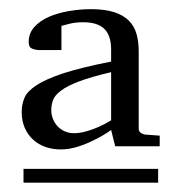

<svg xmlns="http://www.w3.org/2000/svg" viewBox="-20 -699 381 415"><path d="M30.8 -304.2V-334H321.8V-304.2ZM220.2 -543Q176.3 -532.7 150.6 -522.9Q125 -513.2 111.6 -502.9Q98.1 -492.7 94.5 -482.2Q90.8 -471.7 90.8 -460.9Q90.8 -451.7 94.2 -442.6Q97.7 -433.6 103.8 -426.8Q109.9 -419.9 119.1 -415.5Q128.4 -411.1 140.1 -411.1Q152.8 -411.1 167.2 -415.3Q181.6 -419.4 193.4 -424.8Q207 -430.7 220.2 -439ZM229 -382.8 220.2 -418Q203.1 -405.8 184.6 -397Q168.9 -388.7 149.4 -382.3Q129.9 -376 110.8 -376Q93.8 -376 78.4 -381.3Q63 -386.7 51.5 -397.2Q40 -407.7 33.4 -422.9Q26.9 -438 26.9 -457Q26.9 -473.6 33 -487.8Q39.1 -502 59.3 -515.1Q79.6 -528.3 117.7 -540.8Q155.8 -553.2 220.2 -565.9V-591.8Q220.2 -622.1 205.6 -636.5Q190.9 -650.9 160.2 -650.9Q143.1 -650.9 130.6 -647.7Q118.2 -644.5 112.8 -643.1V-590.8H65.9Q57.1 -590.8 49.6 -593.8Q42 -596.7 42 -607.9Q42 -627 54 -640.4Q65.9 -653.8 85.2 -662.4Q104.5 -670.9 128.7 -675Q152.8 -679.2 176.8 -679.2Q207 -679.2 227.1 -672.6Q247.1 -666 258.8 -654.1Q270.5 -642.1 275.1 -625.5Q279.8 -608.9 279.8 -588.9V-420.9Q279.8 -415.5 283.7 -412.4Q287.6 -409.2 293 -408.2L325.2 -405.8V-382.8Z"/></svg>

Font: BabelStone Ogham Pictish
Style: Regular
Weight: 400
Designer: Andrew West
Foundry: BabelStone
Version: Version 1.02 March 14, 2022